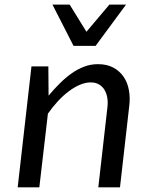

<svg xmlns="http://www.w3.org/2000/svg" viewBox="-20 -802 648 822"><path d="M439.9 -342.8Q442.4 -363.3 439.5 -382.6Q436.5 -401.9 427.7 -416.7Q418.9 -431.6 404.1 -440.4Q389.2 -449.2 368.2 -449.2Q346.2 -449.2 322.5 -439.2Q298.8 -429.2 275.1 -411.6Q251.5 -394 228.5 -369.4Q205.6 -344.7 185.1 -315.4L148.4 0H55.7L114.7 -517.6H187L188 -392.6Q211.4 -420.4 235.8 -444.8Q260.3 -469.2 286.1 -487.5Q312 -505.9 340.1 -516.6Q368.2 -527.3 399.4 -527.3Q438 -527.3 465.3 -512.5Q492.7 -497.6 509.3 -473.1Q525.9 -448.7 531.7 -417Q537.6 -385.3 533.7 -351.6L493.7 0H400.9ZM519.5 -782.2 389.2 -605.5H294.9L204.6 -782.2H278.3L350.1 -666L448.2 -782.2Z"/></svg>

Font: Proza Libre
Style: Italic
Weight: 400
Designer: Jasper de Waard
Foundry: Jasper de Waard
Version: Version 1.000; ttfautohint (v1.4.1.8-43bc)